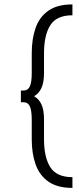

<svg xmlns="http://www.w3.org/2000/svg" viewBox="-20 -744 366 892"><path d="M316.5 129Q246 129 204.5 99.5Q163 70 145.2 19.2Q127.5 -31.5 127.5 -96V-187Q127.5 -231.5 118.5 -250.2Q109.5 -269 90 -269H77V-323.5H90Q109.5 -323.5 118.5 -342.2Q127.5 -361 127.5 -405.5V-497.5Q127.5 -562.5 145.2 -613.8Q163 -665 204.5 -694.2Q246 -723.5 316.5 -723.5V-673Q243 -673 213.8 -627Q184.5 -581 184.5 -497V-405.5Q184.5 -360 172.2 -334.5Q160 -309 139.5 -298V-296Q160 -285 172.2 -259.8Q184.5 -234.5 184.5 -188.5V-97Q184.5 -13 213.8 33Q243 79 316.5 79Z"/></svg>

Font: Karla Light
Style: Regular
Weight: 300
Designer: Jonathan Pinhorn
Version: Version 2.004;gftools[0.9.33]